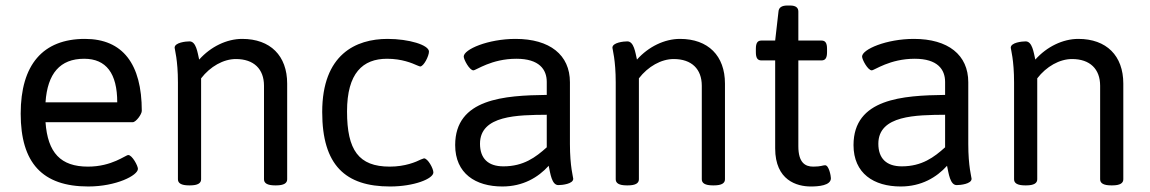

<svg xmlns="http://www.w3.org/2000/svg" viewBox="-20 -670 4167 696"><path d="M288 -529C135 -529 55 -435 55 -258C55 -79 134 6 300 6C401 6 480 -34 480 -58C480 -69 459 -108 445 -108C435 -108 386 -66 299 -66C200 -66 153 -116 145 -227H461C473 -227 494 -256 494 -268C494 -438 425 -529 288 -529ZM285 -457C365 -457 405 -404 405 -299H145C152 -404 198 -457 285 -457Z M858 -529C802 -529 744 -501 702 -454C696 -480 691 -520 667 -520C654 -520 613 -516 613 -497C613 -492 625 -453 625 -371V-20C625 -6 637 2 665 2H669C697 2 709 -6 709 -20V-386C742 -429 790 -456 835 -456C900 -456 937 -420 937 -359V-20C937 -6 949 2 977 2H981C1009 2 1021 -6 1021 -20V-367C1021 -468 960 -529 858 -529Z M1385 -529C1270 -529 1148 -473 1148 -264C1148 -71 1232 6 1394 6C1481 6 1551 -22 1551 -45C1551 -59 1531 -96 1517 -96C1516 -96 1512 -94 1506 -92C1488 -83 1449 -66 1393 -66C1280 -66 1238 -126 1238 -266C1238 -405 1295 -457 1383 -457C1437 -457 1474 -441 1492 -433C1498 -431 1501 -429 1503 -429C1516 -429 1535 -467 1535 -483C1535 -507 1462 -529 1385 -529Z M1849 -529C1749 -529 1661 -491 1661 -465C1661 -454 1682 -415 1696 -415C1706 -415 1761 -457 1852 -457C1935 -457 1962 -418 1962 -373V-326C1809 -324 1630 -313 1630 -144C1630 -41 1704 6 1801 6C1876 6 1931 -27 1969 -69C1975 -41 1980 1 2004 1C2017 1 2058 -3 2058 -22C2058 -27 2046 -66 2046 -148V-372C2046 -471 1973 -529 1849 -529ZM1962 -254V-136C1922 -100 1878 -67 1805 -67C1749 -67 1720 -96 1720 -149C1720 -253 1858 -253 1962 -254Z M2445 -529C2389 -529 2331 -501 2289 -454C2283 -480 2278 -520 2254 -520C2241 -520 2200 -516 2200 -497C2200 -492 2212 -453 2212 -371V-20C2212 -6 2224 2 2252 2H2256C2284 2 2296 -6 2296 -20V-386C2329 -429 2377 -456 2422 -456C2487 -456 2524 -420 2524 -359V-20C2524 -6 2536 2 2564 2H2568C2596 2 2608 -6 2608 -20V-367C2608 -468 2547 -529 2445 -529Z M2844 -650H2834C2813 -650 2803 -642 2802 -628L2790 -523H2740C2726 -523 2720 -514 2720 -493V-481C2720 -460 2726 -451 2740 -451H2790V-132C2790 -16 2869 6 2919 6C2946 6 2992 3 2992 -24C2992 -32 2985 -71 2971 -71C2962 -71 2957 -66 2928 -66C2899 -66 2874 -80 2874 -140V-451H2958C2972 -451 2978 -460 2978 -481V-493C2978 -514 2972 -523 2958 -523H2874V-628C2874 -642 2865 -650 2844 -650Z M3293 -529C3193 -529 3105 -491 3105 -465C3105 -454 3126 -415 3140 -415C3150 -415 3205 -457 3296 -457C3379 -457 3406 -418 3406 -373V-326C3253 -324 3074 -313 3074 -144C3074 -41 3148 6 3245 6C3320 6 3375 -27 3413 -69C3419 -41 3424 1 3448 1C3461 1 3502 -3 3502 -22C3502 -27 3490 -66 3490 -148V-372C3490 -471 3417 -529 3293 -529ZM3406 -254V-136C3366 -100 3322 -67 3249 -67C3193 -67 3164 -96 3164 -149C3164 -253 3302 -253 3406 -254Z M3889 -529C3833 -529 3775 -501 3733 -454C3727 -480 3722 -520 3698 -520C3685 -520 3644 -516 3644 -497C3644 -492 3656 -453 3656 -371V-20C3656 -6 3668 2 3696 2H3700C3728 2 3740 -6 3740 -20V-386C3773 -429 3821 -456 3866 -456C3931 -456 3968 -420 3968 -359V-20C3968 -6 3980 2 4008 2H4012C4040 2 4052 -6 4052 -20V-367C4052 -468 3991 -529 3889 -529Z"/></svg>

Font: Asap
Style: Regular
Weight: 400
Designer: Pablo Cosgaya
Foundry: Pablo Cosgaya
Version: Version 1.007;PS 001.007;hotconv 1.0.70;makeotf.lib2.5.58329